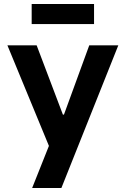

<svg xmlns="http://www.w3.org/2000/svg" viewBox="-20 -731 630 962"><path d="M17.1 -503.9H163.6L354.5 0H225.1ZM225.1 0 291 -156.7H306.6L298.8 -152.3L427.2 -503.9H572.8L287.6 210.9H141.1ZM451.2 -610.4H138.7V-710.9H451.2Z"/></svg>

Font: Wanted Sans Variable
Style: Regular
Weight: 400
Designer: Original Design by Kil Hyung-jin and Kang Hanbin, Wanted Lab, Inc; Hangeul from Source Han Sans by Jang Soo-young and Ka
Foundry: Wanted Lab, Inc.
Version: Version 1.003;Glyphs 3.2 (3227)